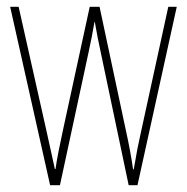

<svg xmlns="http://www.w3.org/2000/svg" viewBox="-20 -547 552 567"><path d="M278 -390 360 0H386L502 -527H477L395 -151C387 -115 385 -105 375 -47H373C368 -82 361 -120 353 -156L274 -527H245L166 -163C158 -126 147 -73 144 -48H142C134 -83 127 -118 118 -157L35 -527H10L128 0H157L241 -390C248 -421 254 -453 259 -482H260C265 -453 271 -422 278 -390Z"/></svg>

Font: Noto Sans Arabic UI XCn Th
Style: Regular
Weight: 100
Width: 2
Designer: Monotype Design Team, Nadine Chahine and Nizar Qandah
Foundry: Monotype Imaging Inc.
Version: Version 2.010